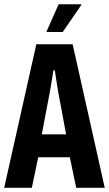

<svg xmlns="http://www.w3.org/2000/svg" viewBox="-20 -899 521 919"><path d="M0 0 153.9 -687.2H327.7L481.4 0H344.7L314.3 -146.4H162.9L132.4 0ZM180 -256.1H296.4L258.2 -461Q257.2 -467.6 255.3 -479.5Q253.4 -491.4 251 -506Q248.6 -520.6 246.5 -535Q244.4 -549.5 242.4 -562.2H235.7Q233.7 -547.3 230.3 -528.1Q227 -508.9 224.1 -490.7Q221.2 -472.5 219 -461ZM201.7 -745.7 260.7 -878.7H367.9L368.9 -874.7L280.2 -745.7Z"/></svg>

Font: Archivo SemiBold ExtraCondensed
Style: Regular
Weight: 600
Width: 2
Version: Version 2.001